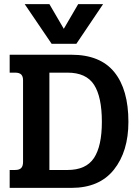

<svg xmlns="http://www.w3.org/2000/svg" viewBox="-20 -913 671 933"><path d="M100 -893H220L290 -773L360 -893H481L351 -700H231ZM27 -87H53Q74 -87 83 -96.5Q92 -106 92 -126V-523Q92 -542 83 -551Q74 -560 53 -560H27V-647H327Q467 -647 535.5 -562.5Q604 -478 604 -321Q604 -177 533.5 -88.5Q463 0 327 0H27ZM308 -87Q398 -87 436.5 -145Q475 -203 475 -321Q475 -442 437 -501Q399 -560 308 -560H220V-87Z"/></svg>

Font: Pridi Medium
Style: Regular
Weight: 500
Designer: Katatrad Team
Foundry: CadsonDemak
Version: Version 1.001